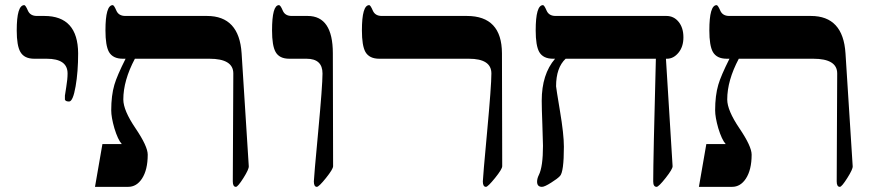

<svg xmlns="http://www.w3.org/2000/svg" viewBox="-20 -725 3379 745"><path d="M283.2 -518.1Q283.2 -446.3 273.4 -390.1Q263.2 -331.1 248 -331.1Q234.4 -331.1 231.9 -338.4Q231.9 -338.9 231.9 -354Q231.9 -356.9 237.1 -387.5Q242.2 -418 242.2 -439.9Q242.2 -497.1 161.1 -497.1H112.8Q74.2 -497.1 59.1 -523.4Q44.9 -547.9 44.9 -606.9Q44.9 -705.1 74.2 -705.1Q79.1 -705.1 88.1 -684.1Q97.2 -663.1 123 -663.1H151.9Q282.2 -663.1 283.2 -518.1Z M945.3 -80.1Q946.3 -68.8 924.6 -34.4Q902.8 0 895.5 0Q883.3 0 883.3 -21Q883.3 -28.8 884.3 -229.5Q885.3 -430.2 885.3 -439.9Q885.3 -497.1 792.5 -497.1H503.4Q458.5 -412.6 458.5 -338.9Q458.5 -296.9 505.9 -227.1Q553.2 -157.2 553.2 -125Q553.2 -65.9 530.8 -31.7Q509.8 0 477.5 0H348.6L377.4 -166H452.6Q437.5 -182.6 423.8 -227.5Q411.6 -270 411.6 -296.9Q411.6 -354.5 423.8 -396Q434.1 -431.2 467.3 -497.1H456.5Q418 -497.1 402.8 -523.4Q389.2 -547.9 389.2 -606.9Q389.2 -705.1 417.5 -705.1Q422.4 -705.1 431.4 -684.1Q440.4 -663.1 466.3 -663.1H783.2Q908.2 -663.1 917.5 -518.1Z M1272.5 -80.1Q1272.5 -68.8 1244.9 -34.4Q1217.3 0 1209.5 0Q1197.8 0 1197.8 -21Q1197.8 -34.2 1214.6 -213.6Q1231.4 -393.1 1231.4 -439.9Q1231.4 -497.1 1169.4 -497.1H1102.5Q1064 -497.1 1049.3 -523.4Q1035.6 -547.9 1035.6 -606.9Q1035.6 -705.1 1062.5 -705.1Q1068.4 -705.1 1077.1 -684.1Q1085.9 -663.1 1111.8 -663.1H1173.8Q1271.5 -663.1 1271.5 -518.1Z M1928.7 -80.1Q1928.7 -68.8 1900.9 -34.4Q1873 0 1865.7 0Q1853.5 0 1853.5 -21Q1853.5 -34.2 1870.1 -213.6Q1886.7 -393.1 1886.7 -439.9Q1886.7 -497.1 1799.3 -497.1H1451.7Q1413.1 -497.1 1397.9 -523.4Q1384.3 -547.9 1384.3 -606.9Q1384.3 -705.1 1412.6 -705.1Q1417.5 -705.1 1426.5 -684.1Q1435.5 -663.1 1461.4 -663.1H1791.5Q1927.2 -663.1 1927.7 -518.1Z M2631.8 -580.1Q2631.8 -543.5 2612.5 -520.3Q2593.3 -497.1 2567.9 -497.1H2564L2589.8 -80.1Q2590.3 -69.3 2563 -34.7Q2535.6 0 2527.8 0Q2514.6 0 2514.6 -21Q2514.6 -106.9 2524.9 -497.1H2174.8Q2137.7 -462.4 2137.7 -390.1Q2137.7 -384.8 2152.8 -294.4Q2168 -204.1 2168 -155.8Q2168 -57.6 2152.8 -42Q2142.6 -31.2 2119.1 -16.6Q2093.3 0 2083 0Q2064 0 2064 -20Q2064 -32.2 2070.8 -45.9Q2086.9 -78.1 2086.9 -159.2Q2086.9 -175.3 2084.5 -241Q2082 -306.6 2082 -334Q2082 -437 2133.8 -497.1H2126Q2087.4 -497.1 2072.3 -523.4Q2058.6 -547.9 2058.6 -606.9Q2058.6 -705.1 2086.9 -705.1Q2091.8 -705.1 2100.8 -684.1Q2109.9 -663.1 2135.7 -663.1H2565.9Q2594.7 -663.1 2613.3 -640.1Q2631.8 -617.2 2631.8 -580.1Z M3288.6 -80.1Q3289.6 -68.8 3267.8 -34.4Q3246.1 0 3238.8 0Q3226.6 0 3226.6 -21Q3226.6 -28.8 3227.5 -229.5Q3228.5 -430.2 3228.5 -439.9Q3228.5 -497.1 3135.7 -497.1H2846.7Q2801.8 -412.6 2801.8 -338.9Q2801.8 -296.9 2849.1 -227.1Q2896.5 -157.2 2896.5 -125Q2896.5 -65.9 2874 -31.7Q2853 0 2820.8 0H2691.9L2720.7 -166H2795.9Q2780.8 -182.6 2767.1 -227.5Q2754.9 -270 2754.9 -296.9Q2754.9 -354.5 2767.1 -396Q2777.3 -431.2 2810.5 -497.1H2799.8Q2761.2 -497.1 2746.1 -523.4Q2732.4 -547.9 2732.4 -606.9Q2732.4 -705.1 2760.7 -705.1Q2765.6 -705.1 2774.7 -684.1Q2783.7 -663.1 2809.6 -663.1H3126.5Q3251.5 -663.1 3260.7 -518.1Z"/></svg>

Font: Ezra SIL
Style: Regular
Weight: 400
Designer: Development by SIL's NRSI team. OpenType tables by Ralph Hancock ( hancock@dircon.co.uk )
Foundry: SIL International, Version 2.51: 2007
Version: Version 2.51, 2007